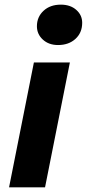

<svg xmlns="http://www.w3.org/2000/svg" viewBox="-20 -807 374 827"><path d="M126 -538H281L174 0H19ZM139 -694Q139 -734 167.5 -760.5Q196 -787 242 -787Q283 -787 308.5 -764.5Q334 -742 334 -709Q334 -666 305 -639.5Q276 -613 230 -613Q190 -613 164.5 -636.5Q139 -660 139 -694Z"/></svg>

Font: Montserrat Alternates
Style: Bold Italic
Weight: 700
Italic angle: -11.3°
Designer: Julieta Ulanovsky
Foundry: Julieta Ulanovsky
Version: Version 7.200